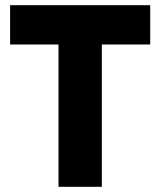

<svg xmlns="http://www.w3.org/2000/svg" viewBox="-20 -720 618 740"><path d="M205.5 0V-548.5H19V-700H559V-548.5H372.5V0Z"/></svg>

Font: Geologica
Style: Bold
Weight: 700
Designer: Sindre Bremnes, Frode Helland
Foundry: Monokrom Skriftforlag AS
Version: Version 1.010; ttfautohint (v1.8.4.7-5d5b);gftools[0.9.28]